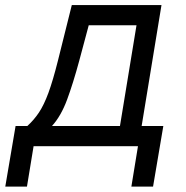

<svg xmlns="http://www.w3.org/2000/svg" viewBox="-73 -565 718 742"><path d="M-52.6 156.2 -12.8 -78.1H32.7Q58.2 -101.2 77.6 -130.3Q96.9 -159.4 114.2 -206.3Q131.4 -253.2 150.6 -329.5L204.5 -545.5H551.1L474.4 -78.1H558.2L518.5 156.2H434.7L460.2 0H56.8L31.2 156.2ZM127.8 -78.1H390.6L454.5 -467.3H269.9L233 -329.5Q209.9 -244 186.3 -180Q162.6 -116.1 127.8 -78.1Z"/></svg>

Font: Inter UI
Style: Italic
Weight: 400
Italic angle: -9.39999°
Designer: Rasmus Andersson
Foundry: rsms
Version: 3.2;8d6f07862